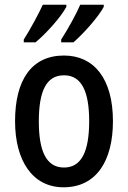

<svg xmlns="http://www.w3.org/2000/svg" viewBox="-20 -786 543 816"><path d="M421 -757V-766H321C307 -732 270 -664 240 -618V-606H292C333 -641 400 -716 421 -757ZM262 -757V-766H162C146 -731 111 -665 81 -618V-606H131C179 -646 240 -715 262 -757ZM460 -271C460 -452 379 -550 252 -550C114 -550 44 -446 44 -271C44 -102 119 10 250 10C390 10 460 -103 460 -271ZM145 -270C145 -399 177 -466 252 -466C326 -466 359 -399 359 -271C359 -142 326 -74 252 -74C177 -74 145 -143 145 -270Z"/></svg>

Font: Noto Sans Arabic Cond Med
Style: Regular
Weight: 500
Width: 3
Designer: Monotype Design Team, Nadine Chahine, Nizar Qandah and Khaled Hosny
Foundry: Monotype Imaging Inc.
Version: Version 2.012